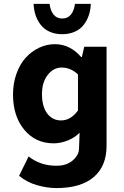

<svg xmlns="http://www.w3.org/2000/svg" viewBox="-20 -750 640 987"><path d="M152.8 -730H234.9Q238.8 -696.3 255.1 -675.5Q271.5 -654.8 299.8 -654.8Q328.6 -654.8 345 -675.5Q361.3 -696.3 365.2 -730H446.8Q445.8 -698.7 436.5 -671.4Q427.2 -644 409.9 -621.8Q392.6 -599.6 364.3 -586.9Q335.9 -574.2 299.8 -574.2Q263.7 -574.2 235.4 -586.9Q207 -599.6 189.7 -621.8Q172.4 -644 163.1 -671.4Q153.8 -698.7 152.8 -730ZM270 216.8Q222.2 216.8 170.2 201.9Q118.2 187 78.1 153.8L127 54.2Q187.5 102.1 270 102.1Q321.8 102.1 353.5 75Q385.3 47.9 386.2 15.1L389.2 -67.9Q364.7 -42.5 328.1 -27.8Q291.5 -13.2 255.9 -13.2Q162.6 -13.2 104.7 -83Q46.9 -152.8 46.9 -264.2Q46.9 -321.3 64.5 -370.6Q82 -419.9 111.8 -452.9Q141.6 -485.8 180.7 -504.4Q219.7 -522.9 262.2 -522.9Q339.8 -522.9 397 -457H400.9L413.1 -509.8H527.8V0Q527.8 104 461.7 160.4Q395.5 216.8 270 216.8ZM293.9 -130.9Q343.8 -130.9 380.9 -182.1V-367.2Q343.8 -402.8 295.9 -402.8Q255.9 -402.8 225.8 -365.5Q195.8 -328.1 195.8 -266.1Q195.8 -202.6 222.7 -166.7Q249.5 -130.9 293.9 -130.9Z"/></svg>

Font: Office Code Pro D Bold
Style: Regular
Weight: 700
Designer: Nathan Rutzky & Paul D. Hunt
Foundry: Adobe Systems Incorporated
Version: Version 1.004;PS 001.004;hotconv 1.0.70;makeotf.lib2.5.58329